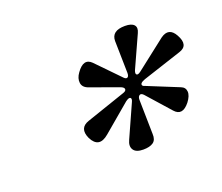

<svg xmlns="http://www.w3.org/2000/svg" viewBox="-71 -807 636 550"><g transform="rotate(-20 247.0 -531.5)"><path d="M146 -441Q130 -476 163 -487L283 -528Q292 -531 292 -536.5Q292 -542 282 -546L196 -577Q178 -583 176 -597.5Q174 -612 185 -627Q209 -661 231 -639L299 -569Q305 -563 309.5 -565.5Q314 -568 314 -578L312 -676Q312 -707 353 -707Q373 -707 380.5 -698.5Q388 -690 381 -675L337 -578Q333 -568 337 -565Q341 -562 350 -569L441 -640Q469 -660 486 -629Q506 -593 474 -583L355 -544Q336 -537 342 -529Q344 -527 348 -526L444 -487Q457 -482 458 -469Q459 -456 446 -439Q421 -408 400 -432L337 -503Q330 -510 325 -506.5Q320 -503 320 -494L322 -389Q323 -371 312.5 -363.5Q302 -356 282 -356Q260 -356 252.5 -367.5Q245 -379 253 -396L297 -494Q302 -504 298 -507.5Q294 -511 283 -503L199 -432Q165 -403 146 -441Z"/></g></svg>

Font: Lingua Franca
Style: Italic
Weight: 400
Italic angle: -13°
Version: Version 1.19